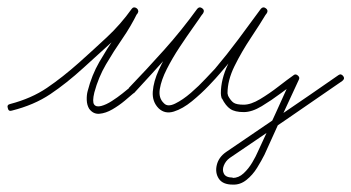

<svg xmlns="http://www.w3.org/2000/svg" viewBox="-21 -288 950 519"><path d="M11 11Q2 14 0 4Q-3 -5 7 -7Q64 -22 106 -50.5Q148 -79 193 -119Q231 -153 268 -187.5Q305 -222 335 -264Q340 -271 348 -266Q355 -261 351 -254Q333 -217 309.5 -183Q286 -149 265.5 -114Q245 -79 234 -38Q234 -38 234 -38Q234 -38 234 -38Q228 -13 233.5 -5.5Q239 2 252.5 -1.5Q266 -5 281.5 -15Q297 -25 309.5 -35Q322 -45 328 -50Q328 -50 327 -50Q327 -50 327 -50Q376 -101 423 -153.5Q470 -206 512 -264Q518 -271 525 -266Q533 -261 528 -253Q519 -239 501.5 -214.5Q484 -190 464.5 -160.5Q445 -131 430 -101.5Q415 -72 411 -47.5Q407 -23 422 -9Q422 -9 422 -9Q422 -9 422 -9Q432 2 452.5 -8Q473 -18 495 -37Q517 -56 535 -75.5Q553 -95 560 -102Q593 -141 623.5 -182Q654 -223 684 -264Q690 -271 697 -266Q705 -261 700 -253Q682 -223 657 -185.5Q632 -148 613 -109.5Q594 -71 594 -36Q594 -34 596 -29Q596 -29 596 -30Q595 -31 595 -30Q603 -15 611 -10Q619 -5 638 -5Q657 -5 682 -20Q707 -35 731.5 -54Q756 -73 773 -85Q778 -89 784 -84Q790 -79 787 -73Q763 -22 740 28.5Q717 79 694 130Q694 130 694 130Q694 130 694 130Q686 146 674 165.5Q662 185 645 198.5Q628 212 608 211Q608 211 608 211Q608 211 608 211Q581 211 570.5 195Q560 179 565 158Q570 137 590 123Q590 123 590 123Q590 123 590 123Q590 123 590 123Q590 123 590 123Q666 71 742 19.5Q818 -32 894 -85Q901 -90 907 -82Q912 -75 904 -69Q829 -17 753 35Q677 87 600 139Q600 139 600 139Q600 139 600 139Q600 139 600 139Q600 139 600 139Q589 147 584 159.5Q579 172 584.5 182Q590 192 608 192Q608 192 608 193Q608 193 608 193Q624 193 637.5 180.5Q651 168 661 151Q671 134 676 122Q676 122 676 122Q676 122 676 122Q700 71 723 20.5Q746 -30 769 -81Q772 -87 781 -80Q789 -73 783 -69Q765 -56 739 -36.5Q713 -17 686.5 -1Q660 15 638 15Q614 15 601.5 6.5Q589 -2 579 -22Q579 -22 578 -22Q578 -23 578 -23Q576 -30 576 -36Q576 -73 595 -113.5Q614 -154 639.5 -192.5Q665 -231 684 -263Q689 -271 697 -265Q705 -259 700 -252Q669 -211 638.5 -170Q608 -129 574 -90Q564 -78 543.5 -56.5Q523 -35 498 -14.5Q473 6 449 13.5Q425 21 408 5Q408 5 408 5Q408 5 408 5Q390 -13 392 -40.5Q394 -68 408.5 -99.5Q423 -131 443 -162Q463 -193 482.5 -219.5Q502 -246 512 -263Q517 -271 525 -265Q533 -260 528 -252Q485 -195 437.5 -142Q390 -89 341 -36Q341 -36 341 -36Q340 -36 340 -36Q332 -29 316.5 -16Q301 -3 283 7.5Q265 18 248 19.5Q231 21 220 6Q214 -4 213.5 -17.5Q213 -31 216 -42Q216 -42 216 -42Q216 -42 216 -42Q227 -85 247.5 -120.5Q268 -156 291.5 -190.5Q315 -225 335 -262Q339 -270 347 -265Q356 -260 351 -252Q320 -210 282 -175Q244 -140 205 -105Q159 -63 115 -33.5Q71 -4 11 11Q11 11 11 11Q11 11 11 11Z"/></svg>

Font: FRB American Cursive Guidelines Arrows Extralight
Style: Italic
Weight: 200
Italic angle: -25°
Version: Version 2.0;Modular Font Editor K font №1